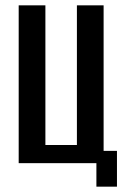

<svg xmlns="http://www.w3.org/2000/svg" viewBox="-20 -611 498 719"><path d="M341 88V0H50V-591H150V-68H268V-591H368V-46H418V88Z"/></svg>

Font: Alumni Sans SemiBold
Style: Regular
Weight: 600
Designer: Robert E. Leuschke
Foundry: Robert E. Leuschke
Version: Version 1.018